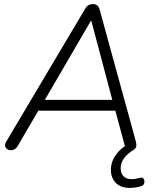

<svg xmlns="http://www.w3.org/2000/svg" viewBox="-20 -731 762 942"><path d="M617 191Q572 191 548 166Q524 141 524 103Q524 66 543.5 36Q563 6 593 -14Q591 -19 590 -24L546 -188H168L67 -15Q55 6 34 6Q17 6 8.5 -6Q0 -18 11 -37L399 -690Q411 -711 436 -711Q461 -711 468 -687L646 -39Q655 -7 637 3Q603 24 587.5 47Q572 70 572 95Q572 119 586 133.5Q600 148 626 148Q644 148 664 142Q678 137 684 145.5Q690 154 688 165.5Q686 177 676 181Q663 186 646.5 188.5Q630 191 617 191ZM426 -629 200 -241H531L428 -629Z"/></svg>

Font: Nunito Light
Style: Italic
Weight: 300
Italic angle: -9°
Designer: Vernon Adams
Foundry: Vernon Adams
Version: Version 3.601; ttfautohint (v1.8.2.53-6de2)